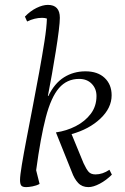

<svg xmlns="http://www.w3.org/2000/svg" viewBox="-20 -754 512 786"><path d="M87 12Q72 12 67 5.5Q62 -1 62 -17Q62 -35 69.5 -80Q77 -125 89 -187.5Q101 -250 114.5 -320Q128 -390 140.5 -458.5Q153 -527 162 -584.5Q171 -642 172 -678Q164 -681 152 -681Q122 -681 91 -666L82 -686Q104 -709 129.5 -721.5Q155 -734 176 -734Q225 -734 225 -681Q225 -664 220.5 -627.5Q216 -591 208.5 -544.5Q201 -498 192.5 -449.5Q184 -401 176 -361H178Q203 -413 242 -437.5Q281 -462 330 -462Q380 -462 408.5 -435Q437 -408 437 -364Q437 -312 391 -268.5Q345 -225 273 -205L322 -86Q333 -62 342.5 -51Q352 -40 371 -40Q400 -40 428 -59L438 -39Q415 -16 388.5 -2Q362 12 342 12Q316 12 300 -5Q284 -22 274 -50L209 -212Q252 -218 290 -237.5Q328 -257 351.5 -288Q375 -319 375 -361Q375 -391 355.5 -411Q336 -431 304 -431Q254 -431 221.5 -393.5Q189 -356 167.5 -273.5Q146 -191 128 -57L142 -1Q129 6 113 9Q97 12 87 12Z"/></svg>

Font: Petrona Light
Style: Italic
Weight: 300
Italic angle: -9°
Designer: Ringo R. Seeber
Foundry: Ringo R. Seeber
Version: Version 2.001; ttfautohint (v1.8.3)